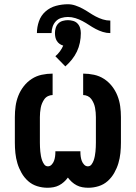

<svg xmlns="http://www.w3.org/2000/svg" viewBox="-20 -877 640 905"><path d="M396 8Q382 8 368 5.5Q354 3 341.5 -3.5Q329 -10 318.5 -19.5Q308 -29 300 -40Q292 -29 281.5 -19.5Q271 -10 258.5 -3.5Q246 3 232 5.5Q218 8 204 8Q179 8 155 0.5Q131 -7 112.5 -23.5Q94 -40 81.5 -62Q69 -84 62 -107.5Q55 -131 52.5 -155.5Q50 -180 50 -205V-325Q50 -351 53.5 -376.5Q57 -402 66.5 -426Q76 -450 92 -470.5Q108 -491 129.5 -505Q151 -519 176.5 -524.5Q202 -530 228 -530V-429Q217 -429 206.5 -424Q196 -419 189.5 -410Q183 -401 178.5 -390.5Q174 -380 172 -369Q170 -358 169 -347Q168 -336 168 -325V-205Q168 -194 168.5 -183.5Q169 -173 170 -162.5Q171 -152 173 -141.5Q175 -131 178.5 -121Q182 -111 188.5 -102Q195 -93 206 -93Q216 -93 223.5 -101Q231 -109 234.5 -118.5Q238 -128 239.5 -138.5Q241 -149 241 -159V-164H359V-159Q359 -149 360.5 -138.5Q362 -128 365.5 -118.5Q369 -109 376.5 -101Q384 -93 394 -93Q405 -93 411.5 -102Q418 -111 421.5 -121Q425 -131 427 -141.5Q429 -152 430 -162.5Q431 -173 431.5 -183.5Q432 -194 432 -205V-325Q432 -336 431 -347Q430 -358 428 -369Q426 -380 421.5 -390.5Q417 -401 410.5 -410Q404 -419 393.5 -424Q383 -429 372 -429V-530Q398 -530 423.5 -524.5Q449 -519 470.5 -505Q492 -491 508 -470.5Q524 -450 533.5 -426Q543 -402 546.5 -376.5Q550 -351 550 -325V-205Q550 -180 547.5 -155.5Q545 -131 538 -107.5Q531 -84 518.5 -62Q506 -40 487.5 -23.5Q469 -7 445 0.5Q421 8 396 8ZM223 -721H154Q154 -749 163.5 -776.5Q173 -804 194.5 -823Q216 -842 244 -849.5Q272 -857 300 -857Q318 -857 335.5 -851Q353 -845 369 -836.5Q385 -828 400 -818Q415 -808 431 -799.5Q447 -791 464.5 -785.5Q482 -780 500 -780V-721Q482 -721 464.5 -726.5Q447 -732 431 -740.5Q415 -749 400 -759Q385 -769 369 -777.5Q353 -786 335.5 -791.5Q318 -797 300 -797Q285 -797 269.5 -792.5Q254 -788 243.5 -777Q233 -766 228 -751Q223 -736 223 -721ZM288 -564 241 -612Q253 -622 262.5 -635Q272 -648 278 -662Q268 -665 260.5 -670.5Q253 -676 248 -684Q243 -692 241 -701.5Q239 -711 239 -721Q239 -733 242.5 -745Q246 -757 254.5 -766Q263 -775 275.5 -778.5Q288 -782 300 -782Q312 -782 324.5 -778.5Q337 -775 345.5 -766Q354 -757 357.5 -745Q361 -733 361 -721Q361 -698 356.5 -676Q352 -654 342.5 -634Q333 -614 319 -596.5Q305 -579 288 -564Z"/></svg>

Font: Iosevka Curly Extended
Style: Bold
Weight: 700
Width: 7
Monospace: yes
Designer: Belleve Invis
Foundry: Belleve Invis
Version: Version 11.1.0; ttfautohint (v1.8.3)